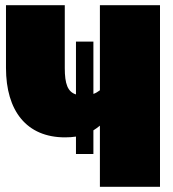

<svg xmlns="http://www.w3.org/2000/svg" viewBox="-20 -718 665 738"><path d="M364 -698V-371C356 -365 348 -360 339 -357V-558H272V-355C240 -365 229 -396 229 -456V-698H3V-457C3 -292 82 -190 230 -190C245 -190 259 -191 272 -193V-126H339V-217C348 -223 356 -228 364 -235V0H595V-698Z"/></svg>

Font: Fira Sans Ultra
Style: Regular
Weight: 950
Designer: Carrois Corporate & Edenspiekermann AG
Foundry: Carrois Corporate GbR & Edenspiekermann AG
Version: Version 4.203;PS 004.203;hotconv 1.0.88;makeotf.lib2.5.64775